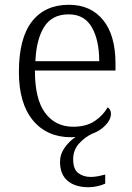

<svg xmlns="http://www.w3.org/2000/svg" viewBox="-20 -564 554 803"><path d="M351 219Q294 219 262.5 192Q231 165 231 113Q231 81 250.5 53.5Q270 26 296 9Q292 9 287 9.5Q282 10 278 10Q176 10 117.5 -61Q59 -132 59 -263Q59 -404 113.5 -474Q168 -544 268 -544Q359 -544 411 -480.5Q463 -417 463 -298V-269H126Q126 -149 169 -91.5Q212 -34 286 -34Q341 -34 376.5 -58Q412 -82 430 -115Q444 -107 444 -88Q444 -64 421 -40Q398 -16 366 -5Q334 10 310 37Q286 64 286 102Q286 144 307.5 160Q329 176 359 176Q373 176 387 173.5Q401 171 420 166V204Q405 211 386 215Q367 219 351 219ZM395 -308Q395 -396 364 -450Q333 -504 267 -504Q198 -504 165 -452Q132 -400 128 -308Z"/></svg>

Font: Noto Serif Hentaigana Light
Style: Regular
Weight: 300
Designer: Kazuhiro Yamada
Foundry: nipponia
Version: Version 1.000; ttfautohint (v1.8.4.7-5d5b)